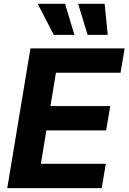

<svg xmlns="http://www.w3.org/2000/svg" viewBox="-20 -979 669 999"><path d="M17.8 0 138.5 -727.3H628.6L607.2 -600.5H271L242.5 -427.2H553.6L532.3 -300.4H221.2L192.8 -126.8H530.5L509.2 0ZM318.5 -959.2 367.2 -797.6H259.9L176.1 -959.2ZM386.7 -959.2H524.5L540.5 -797.6H435.7Z"/></svg>

Font: Inter P
Style: Bold Italic
Weight: 700
Italic angle: 9.39999°
Designer: Rasmus Andersson
Foundry: rsms
Version: Version 3.018;git-588b23468